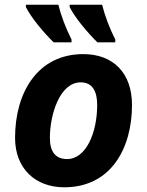

<svg xmlns="http://www.w3.org/2000/svg" viewBox="-20 -786 625 816"><path d="M394 -606H470V-618C445 -667 425 -721 414 -766H276V-756C299 -710 353 -646 394 -606ZM208 -606H284V-618C259 -667 239 -721 228 -766H90V-756C113 -710 167 -646 208 -606ZM253 10C451 10 541 -155 541 -340C541 -476 461 -556 334 -556C140 -556 44 -393 44 -200C44 -70 130 10 253 10ZM265 -110C216 -110 192 -141 192 -200C192 -299 234 -436 323 -436C375 -436 393 -395 393 -340C393 -222 346 -110 265 -110Z"/></svg>

Font: Noto Sans
Style: Bold Italic
Weight: 700
Italic angle: -12°
Designer: Monotype Design Team
Foundry: Monotype Imaging Inc.
Version: Version 2.013